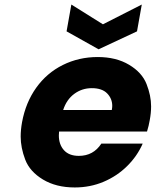

<svg xmlns="http://www.w3.org/2000/svg" viewBox="-20 -817 685 845"><path d="M583 -679 414 -600 273 -679 294 -797 433 -710 604 -797ZM639 -288Q635 -264 627 -238H240Q239 -229 239 -221Q239 -181 261.5 -156Q284 -131 327 -131Q391 -131 426 -185H608Q584 -130 539.5 -86Q495 -42 436 -17Q377 8 309 8Q227 8 169 -27Q111 -62 91 -114.5Q71 -167 71 -216Q71 -246 77 -279Q93 -366 139.5 -431Q186 -496 256.5 -531Q327 -566 410 -566Q491 -566 548 -532Q605 -498 625 -447Q645 -396 645 -349Q645 -320 639 -288ZM472 -333Q474 -343 474 -351Q474 -383 451.5 -406Q429 -429 384 -429Q341 -429 307 -404Q273 -379 258 -333Z"/></svg>

Font: Fz Poppins
Style: Bold Italic
Weight: 700
Italic angle: -10°
Designer: Ninad Kale (Devanagari), Jonny Pinhorn (Latin)
Foundry: Indian Type Foundry
Version: Vit hóa bi Vntype.Com & FontZin.Com